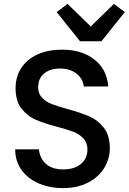

<svg xmlns="http://www.w3.org/2000/svg" viewBox="-20 -959 661 986"><path d="M58 -192H180Q184 -147 215.5 -118Q247 -89 304 -89Q363 -89 396 -117.5Q429 -146 429 -191Q429 -226 408.5 -248Q388 -270 357.5 -282Q327 -294 273 -308Q205 -326 162.5 -344.5Q120 -363 90 -402Q60 -441 60 -506Q60 -566 90 -611Q120 -656 174 -680Q228 -704 299 -704Q400 -704 464.5 -653.5Q529 -603 536 -515H410Q407 -553 374 -580Q341 -607 287 -607Q238 -607 207 -582Q176 -557 176 -510Q176 -478 195.5 -457.5Q215 -437 245 -425Q275 -413 327 -399Q396 -380 439.5 -361Q483 -342 513.5 -302.5Q544 -263 544 -197Q544 -144 515.5 -97Q487 -50 432.5 -21.5Q378 7 304 7Q234 7 178 -17.5Q122 -42 90 -87Q58 -132 58 -192ZM391 -747 271 -897 327 -939 446 -823 565 -939 621 -897 501 -747Z"/></svg>

Font: IBM-Poppins
Style: Poppins-Medium
Weight: 500
Designer: Mike Abbink, Paul van der Laan, Pieter van Rosmalen, Ben Mitchell, Mark Frömberg
Foundry: Bold Monday
Version: Version 1.1